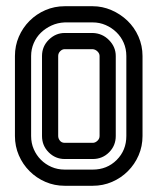

<svg xmlns="http://www.w3.org/2000/svg" viewBox="-20 -597 506 617"><path d="M278 -577Q309 -577 338 -564.5Q367 -552 389.5 -530.5Q412 -509 425 -479.5Q438 -450 438 -417V-160Q438 -127 425.5 -98Q413 -69 391 -47Q369 -25 340 -12.5Q311 0 278 0H188Q155 0 126 -12.5Q97 -25 75 -47Q53 -69 40.5 -98Q28 -127 28 -160V-417Q28 -450 40.5 -479Q53 -508 75 -530Q97 -552 126 -564.5Q155 -577 188 -577ZM188 -439Q180 -439 173.5 -432.5Q167 -426 167 -417V-160Q167 -152 172.5 -145Q178 -138 188 -138H278Q286 -138 293 -144.5Q300 -151 300 -160V-417Q300 -425 293.5 -431.5Q287 -438 278 -439ZM188 -525Q165 -524 145.5 -515Q126 -506 111.5 -492Q97 -478 88.5 -458.5Q80 -439 80 -417V-160Q80 -137 88.5 -117.5Q97 -98 111.5 -83.5Q126 -69 145.5 -60.5Q165 -52 188 -52H278Q324 -52 355 -83Q386 -114 386 -160V-417Q386 -440 377.5 -459.5Q369 -479 354 -493.5Q339 -508 319.5 -516.5Q300 -525 278 -525ZM278 -491Q309 -490 330.5 -468Q352 -446 352 -417V-160Q352 -129 330.5 -107.5Q309 -86 278 -86H188Q158 -86 136.5 -107.5Q115 -129 115 -160V-417Q115 -448 137 -469.5Q159 -491 188 -491Z"/></svg>

Font: Aurach Bi
Style: Regular
Weight: 400
Designer: Peter Wiegel
Foundry: Peter Wiegel
Version: Version 1.002